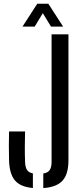

<svg xmlns="http://www.w3.org/2000/svg" viewBox="-20 -980 429 1007"><path d="M207 6.5V-70Q231.5 -74 241 -88.5Q250.5 -103 250.5 -131V-800H339V-139Q339 -67 308.2 -32.8Q277.5 1.5 207 6.5ZM152.5 6Q87.5 0.5 58.5 -33.5Q29.5 -67.5 27.5 -139Q25.5 -215 27.5 -290.5H111.5Q110.5 -251.5 110.2 -210.8Q110 -170 111.5 -131Q112.5 -103 121.5 -89Q130.5 -75 152.5 -70.5ZM98 -840.5 175.5 -960.5H233.5L311 -840.5H247.5L204.5 -911L162 -840.5Z"/></svg>

Font: Big Shoulders Stencil Text Medium
Style: Regular
Weight: 500
Designer: Patric King
Foundry: XO Type Co
Version: Version 1.000